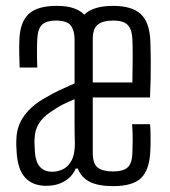

<svg xmlns="http://www.w3.org/2000/svg" viewBox="-20 -627 579 654"><path d="M138 6Q45 6 37 -104Q36 -119 35.5 -130.5Q35 -142 36 -157Q40 -242 138 -296Q160 -309 184.5 -320.5Q209 -332 234 -343V-493Q234 -522 221.5 -539.5Q209 -557 170 -557Q140 -557 124.5 -544Q109 -531 107 -495Q106 -480 106 -449Q106 -418 107 -397H47Q46 -422 45.5 -444Q45 -466 46 -492Q48 -551 77.5 -579Q107 -607 173 -607Q208 -607 231 -599Q254 -591 267 -577Q297 -607 366 -607Q428 -607 458.5 -580Q489 -553 492 -489Q493 -473 493.5 -418Q494 -363 491 -295H296V-106Q296 -69 313 -56Q330 -43 365 -43Q400 -43 415 -57Q430 -71 431 -106Q432 -129 432 -152.5Q432 -176 430 -204H491Q493 -185 493 -156.5Q493 -128 492 -112Q489 -48 460.5 -20.5Q432 7 366 7Q315 7 286 -7.5Q257 -22 245 -53H238Q226 -25 199.5 -9.5Q173 6 138 6ZM296 -346H431Q432 -395 432 -435Q432 -475 431 -494Q429 -529 414 -543Q399 -557 366 -557Q330 -557 313 -543Q296 -529 296 -495ZM158 -42Q177 -42 194.5 -50.5Q212 -59 223.5 -80Q235 -101 235 -138Q234 -170 234 -206Q234 -242 234 -289Q216 -282 196 -272Q176 -262 150 -244Q99 -209 98 -156Q97 -148 97.5 -136.5Q98 -125 99 -108Q104 -42 158 -42Z"/></svg>

Font: Big Shoulders Text Light
Style: Regular
Weight: 300
Designer: Patric King
Foundry: XO Type Co
Version: Version 1.000; ttfautohint (v1.8.2)